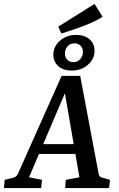

<svg xmlns="http://www.w3.org/2000/svg" viewBox="-33 -959 609 979"><path d="M154 -224H382L394 -174H134ZM470 -72Q471 -66 475.5 -60.5Q480 -55 488 -53L528 -42L523 0H299L303 -42L372 -55L289 -535H320L115 -55L181 -42L177 0H-13L-9 -42L35 -53Q51 -57 58 -72L281 -572H376ZM332 -599Q290 -599 264.5 -621.5Q239 -644 239 -680Q239 -722 273 -751.5Q307 -781 355 -781Q397 -781 423 -759Q449 -737 449 -700Q449 -658 415 -628.5Q381 -599 332 -599ZM340 -642Q363 -642 376.5 -658Q390 -674 390 -693Q390 -713 378 -725.5Q366 -738 347 -738Q324 -738 311 -722.5Q298 -707 298 -686Q298 -667 310 -654.5Q322 -642 340 -642ZM280 -788 264 -823 449 -939 490 -874Q467 -858 430.5 -842Q394 -826 354 -812.5Q314 -799 280 -788Z"/></svg>

Font: Yrsa Medium
Style: Italic
Weight: 500
Italic angle: -7.10001°
Designer: Anna Giedrys (Yrsa+Rasa design), David Brezina (Yrsa art-direction, Rasa art-direction, design)
Foundry: Rosetta Type Foundry
Version: Version 2.004